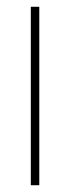

<svg xmlns="http://www.w3.org/2000/svg" viewBox="-20 -547 206 567"><path d="M96 0V-527H71V0Z"/></svg>

Font: Noto Sans Myanmar ExtraCondensed Thin
Style: Regular
Weight: 100
Width: 2
Designer: Monotype Design Team
Foundry: Monotype Imaging Inc.
Version: Version 2.107